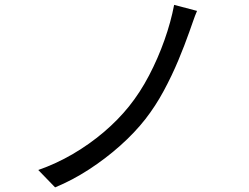

<svg xmlns="http://www.w3.org/2000/svg" viewBox="-20 -765 1040 801"><path d="M802 -719.5Q793.3 -699.5 785 -675.1Q776.6 -650.8 769.7 -631.7Q750.7 -577.6 724 -513.4Q697.2 -449.3 663.1 -386Q629 -322.7 586.6 -268.2Q541.9 -211.1 481 -156.9Q420.1 -102.7 350.9 -57.8Q281.7 -12.9 209.9 16.7L139.6 -55.8Q214.7 -82 284.1 -122.6Q353.5 -163.2 413.2 -214Q472.9 -264.8 518.1 -321.1Q564.7 -379.1 601.9 -450.3Q639.1 -521.4 666 -597.4Q692.9 -673.3 706.5 -744.7Z"/></svg>

Font: Noto Sans JP
Style: Regular
Weight: 100
Designer: Ryoko NISHIZUKA 西塚涼子 (kana, bopomofo & ideographs); Paul D. Hunt (Latin, Greek & Cyrillic); Sandoll Communications 산돌커뮤니
Foundry: Adobe
Version: Version 2.004;hotconv 1.0.118;makeotfexe 2.5.65603